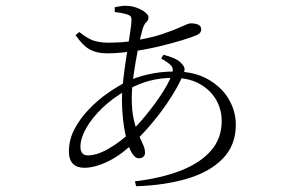

<svg xmlns="http://www.w3.org/2000/svg" viewBox="-20 -588 1040 666"><path d="M539 -385 547 -398Q567 -393 584.5 -385.5Q602 -378 612 -365Q619 -358 620 -350.5Q621 -343 617 -334Q605 -302 579.5 -260.5Q554 -219 520.5 -177Q487 -135 449 -98Q403 -52 356.5 -29Q310 -6 272 -6Q247 -6 233 -20Q219 -34 219 -63Q219 -103 238 -139.5Q257 -176 287.5 -208Q318 -240 353 -264.5Q388 -289 420 -305Q451 -320 494 -330Q537 -340 586 -340Q654 -340 701.5 -313Q749 -286 773.5 -244Q798 -202 798 -155Q798 -84 752.5 -37.5Q707 9 628.5 32Q550 55 452 58L448 41Q540 30 607.5 3.5Q675 -23 712 -65.5Q749 -108 749 -168Q749 -209 729 -243Q709 -277 671.5 -297.5Q634 -318 582 -318Q538 -318 499.5 -308Q461 -298 421 -276Q372 -249 335.5 -214Q299 -179 279 -143.5Q259 -108 259 -79Q259 -49 285 -49Q317 -49 358 -73Q399 -97 431 -128Q459 -155 487.5 -190Q516 -225 539.5 -260.5Q563 -296 574 -324Q584 -347 575 -358.5Q566 -370 539 -385ZM378 -546V-563Q388 -565 397.5 -566.5Q407 -568 414 -568Q436 -568 454.5 -561Q473 -554 484 -545Q495 -536 495 -529Q495 -517 487.5 -511Q480 -505 474 -485Q467 -460 458.5 -417Q450 -374 443.5 -328Q437 -282 437 -247Q437 -204 444 -173.5Q451 -143 460 -122.5Q469 -102 476 -87Q483 -72 483 -59Q483 -48 476.5 -43.5Q470 -39 462 -39Q448 -39 437 -58Q426 -77 418.5 -107Q411 -137 407 -172Q403 -207 403 -240Q403 -273 408 -315.5Q413 -358 419.5 -399Q426 -440 431 -472.5Q436 -505 436 -518Q436 -528 433 -531.5Q430 -535 421 -538Q411 -541 400.5 -543Q390 -545 378 -546ZM242 -466 255 -477Q285 -453 306.5 -446.5Q328 -440 356 -440Q379 -440 401 -441.5Q423 -443 445 -447Q506 -457 546.5 -471Q587 -485 610.5 -496Q634 -507 641 -507Q678 -507 678 -486Q678 -480 674.5 -475Q671 -470 662 -466Q646 -459 610 -448Q574 -437 529.5 -426.5Q485 -416 441 -410Q419 -407 396.5 -405Q374 -403 351 -403Q316 -403 292 -416Q268 -429 242 -466Z"/></svg>

Font: Source Han Serif JP VF
Style: Regular
Weight: 250
Designer: Ryoko NISHIZUKA 西塚涼子 (kana & ideographs); Frank Grießhammer (Latin, Greek & Cyrillic); Wenlong ZHANG 张文龙 (bopomofo); San
Foundry: Adobe
Version: Version 2.001;hotconv 1.1.0;makeotfexe 2.6.0